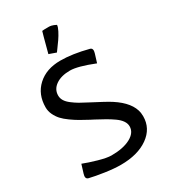

<svg xmlns="http://www.w3.org/2000/svg" viewBox="-193 -874 855 971"><g transform="rotate(-30 235.0 -388.5)"><path d="M182.1 -663.6Q182.6 -665 190.4 -694.8Q198.2 -724.6 205.3 -750.7Q212.4 -776.9 213.9 -780.8Q218.3 -782.2 252.9 -782.2Q259.8 -782.2 267.3 -780.5Q274.9 -778.8 279.8 -776.6Q284.7 -774.4 289.1 -772.2Q293.5 -770 293.9 -770Q293.9 -758.8 283.4 -738.3Q272.9 -717.8 260.7 -700.2Q248.5 -682.6 236.3 -666.3Q224.1 -649.9 223.6 -648.9Q220.2 -649.9 201.7 -656.7Q183.1 -663.6 182.1 -663.6ZM49.3 -100.1Q81.5 -87.4 129.2 -73.7Q176.8 -60.1 203.1 -60.1Q271.5 -60.1 313.5 -82.5Q355.5 -105 355.5 -142.1Q355.5 -158.7 344.7 -174.6Q334 -190.4 313.2 -205.1Q292.5 -219.7 270.5 -232.2Q248.5 -244.6 218.3 -260.7Q205.6 -267.1 199.2 -270.5Q169.9 -286.1 150.4 -297.4Q130.9 -308.6 106.9 -325.7Q83 -342.8 68.8 -358.4Q54.7 -374 44.9 -394.5Q35.2 -415 35.2 -437Q35.2 -512.7 85.2 -558.8Q135.3 -605 217.8 -605Q287.6 -605 378.4 -581.5Q390.1 -578.1 390.1 -564.9Q390.1 -559.6 387.2 -548.8L372.1 -500Q279.3 -537.1 234.9 -537.1Q183.1 -537.1 151.6 -515.1Q120.1 -493.2 120.1 -457Q120.1 -440.9 128.9 -426.5Q137.7 -412.1 156 -398.2Q174.3 -384.3 191.9 -374Q209.5 -363.8 238.3 -349.1Q318.8 -307.6 345.2 -290.5Q428.2 -236.8 439 -172.4Q440.4 -162.6 440.4 -151.9Q440.4 -81.1 379.9 -38.1Q319.3 4.9 220.2 4.9Q181.6 4.9 129.9 -2.7Q78.1 -10.3 43.9 -18.6Q31.2 -22 31.2 -35.2Q31.2 -40.5 34.2 -51.3Z"/></g></svg>

Font: Nikodecs
Style: Medium
Weight: 500
Version: Version 0.29